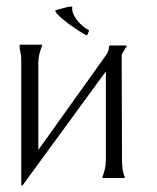

<svg xmlns="http://www.w3.org/2000/svg" viewBox="-20 -560 493 604"><path d="M372.6 -2.9V0H302.7L302.2 -2.9Q307.1 -15.6 310.1 -29.1Q313 -42.5 313 -56.6V-335.4L50.8 23.4L49.3 24.4L46.9 21V-371.6Q46.9 -383.8 44.2 -395.3Q41.5 -406.7 41.5 -418.9Q42.5 -418.9 42.7 -419.2Q43 -419.4 43.9 -419.4H108.9Q111.3 -419.4 112.3 -418.9V-415.5Q106.9 -402.8 103.8 -389.6Q100.6 -376.5 100.6 -362.8V-88.4L314 -387.2Q322.8 -398.9 322.8 -414.1L325.7 -417H376.5L378.9 -415.5L362.8 -388.7L363.8 -56.6Q363.8 -43 365.5 -29.3Q367.2 -15.6 372.6 -2.9ZM207.5 -538.6Q207.5 -537.6 207.3 -536.1Q207 -534.7 207 -533.7Q207 -523.9 211.9 -513.4Q216.8 -502.9 224.4 -493.9Q231.9 -484.9 241.2 -477.3Q250.5 -469.7 258.8 -465.8L259.8 -464.4V-462.4L254.4 -449.7L252.9 -448.7Q245.6 -451.7 230 -461.7Q214.4 -471.7 198 -483.6Q181.6 -495.6 168.7 -507.3Q155.8 -519 153.8 -525.9L154.8 -527.8Q167 -530.8 180.7 -534.9Q194.3 -539.1 206.5 -539.6Z"/></svg>

Font: CAT Linz
Style: Regular
Weight: 400
Designer: Peter Wiegel
Foundry: Peter Wiegel
Version: Version 1.08